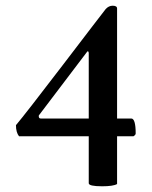

<svg xmlns="http://www.w3.org/2000/svg" viewBox="-20 -649 533 675"><path d="M338.9 5.9Q292 5.9 292 -4.9V-169.9H46.9Q36.1 -183.6 36.1 -209Q68.4 -247.1 201.2 -420.9Q266.6 -506.8 304.2 -555.7Q341.8 -604.5 351.6 -617.2Q362.3 -628.9 376 -628.9Q391.6 -628.9 391.6 -619.1V-232.4H441.4Q457 -232.4 457 -179.7Q457 -174.8 449.2 -169.9H391.6V-2Q377.9 5.9 338.9 5.9ZM123 -232.4H292V-460.9Q292 -468.8 288.1 -468.8L286.1 -466.8L117.2 -244.1Q116.2 -243.2 116.2 -241.2Q116.2 -232.4 123 -232.4Z"/></svg>

Font: Crimson Text SemiBold
Style: Regular
Weight: 600
Designer: Sebastian Kosch
Foundry: Sebastian Kosch
Version: Version 1.100; ttfautohint (v1.8.4)